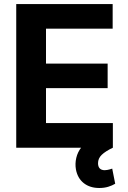

<svg xmlns="http://www.w3.org/2000/svg" viewBox="-20 -727 628 945"><path d="M59.9 -707H534.5V-585.8H206.4V-414.1H509.8V-293.3H206.4V-121.2H535.5V0H59.9ZM353.7 106.9Q348.8 78.9 355.4 50.2Q362 21.5 380.7 -2.1Q399.4 -25.8 429.1 -39.2L535.5 0Q498.9 17.5 480.7 35Q462.5 52.5 462.5 76.4Q462.5 93 470.8 101.9Q479.1 110.7 495.8 110.7Q502.4 110.7 508.8 109.3Q515.3 107.9 520.9 106.5Q527.2 104.2 532.3 102.9L547 177.3Q532.7 186 512.8 192.2Q492.8 198.3 468.8 198.3Q422.7 198.3 392.3 174.4Q361.9 150.5 353.7 106.9Z"/></svg>

Font: Pretendard Std Variable
Style: Regular
Weight: 400
Designer: Base glyphs from Inter by Rasmus Andersson; Hangeul glyphs from Noto Sans CJK(Source Han Sans) by Jang Soo-young and Kan
Foundry: Kil Hyung-jin
Version: Version 1.309;Glyphs 3.2 (3225)